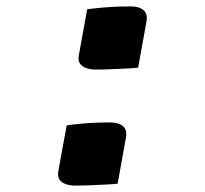

<svg xmlns="http://www.w3.org/2000/svg" viewBox="-20 -569 640 599"><path d="M411 -358Q392 -356 369.5 -355Q347 -354 324.5 -353Q302 -352 280 -352Q261 -352 248 -357Q235 -362 229 -371.5Q223 -381 226 -397L252 -540Q274 -543 296 -545Q318 -547 341 -548Q364 -549 387 -549Q405 -549 417 -544Q429 -539 434.5 -529Q440 -519 437 -502ZM347 4Q328 6 305.5 7Q283 8 260.5 9Q238 10 216 10Q197 10 184 5Q171 0 165 -9.5Q159 -19 162 -35L188 -178Q210 -181 232 -183Q254 -185 277 -186Q300 -187 323 -187Q341 -187 353 -182Q365 -177 370.5 -167Q376 -157 373 -140Z"/></svg>

Font: Rec Mono Semicasual
Style: Bold Italic
Weight: 700
Italic angle: -10°
Version: Version 1.085; ttfautohint (v1.8.4.7-5d5b)